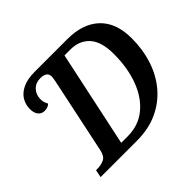

<svg xmlns="http://www.w3.org/2000/svg" viewBox="-163 -923 1132 1132"><g transform="rotate(-45 403.5 -357.0)"><path d="M84 0 94 -48H107Q136 -48 161 -59.5Q186 -71 195 -113L295 -587Q297 -597 298.5 -607Q300 -617 300 -622Q300 -645 285 -654.5Q270 -664 245 -664Q206 -664 182 -638.5Q158 -613 158 -575Q158 -558 162 -547Q166 -536 172 -525Q154 -509 128 -509Q103 -509 88 -527Q73 -545 73 -578Q73 -615 91 -645.5Q109 -676 148 -695Q187 -714 248 -714H521Q650 -714 721.5 -646Q793 -578 793 -449Q793 -356 766.5 -274.5Q740 -193 688 -131.5Q636 -70 560.5 -35Q485 0 387 0ZM367 -57Q457 -57 521 -109Q585 -161 619 -251.5Q653 -342 653 -458Q653 -561 609 -609.5Q565 -658 490 -658H441L313 -57Z"/></g></svg>

Font: Noto Serif SemiCondensed SemiBold
Style: Italic
Weight: 600
Width: 4
Italic angle: -12°
Designer: Monotype Design Team
Foundry: Monotype Imaging Inc.
Version: Version 2.014; ttfautohint (v1.8.4.7-5d5b)